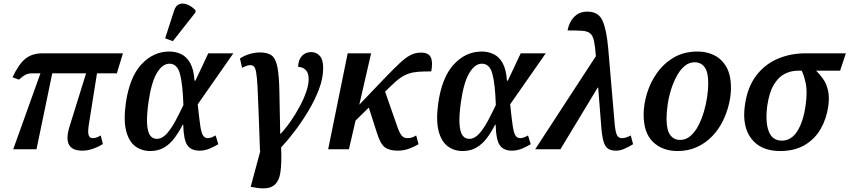

<svg xmlns="http://www.w3.org/2000/svg" viewBox="-20 -834 4747 1073"><path d="M54 0 206 -424H158Q139 -424 124 -417Q109 -410 86 -389L50 -402Q84 -475 121.5 -505.5Q159 -536 217 -536H667L633 -424H522L476 -135Q470 -95 475.5 -78.5Q481 -62 499 -62Q506 -62 517 -65Q528 -68 543 -77L555 -29Q494 8 440 8Q326 8 369 -128L461 -424H272L184 0Z M820 10Q771 10 735.5 -17Q700 -44 685 -102.5Q670 -161 683 -257Q704 -403 770.5 -474.5Q837 -546 926 -546Q962 -546 992.5 -531.5Q1023 -517 1043 -481.5Q1063 -446 1067 -383H1072L1144 -536H1284L1085 -251Q1093 -174 1099 -133Q1105 -92 1114.5 -77Q1124 -62 1141 -62Q1151 -62 1162 -66Q1173 -70 1185 -77L1200 -28Q1180 -16 1152.5 -4Q1125 8 1095 8Q1048 8 1027 -22.5Q1006 -53 1004 -137H1001Q980 -96 955 -62.5Q930 -29 897 -9.5Q864 10 820 10ZM856 -58Q886 -58 912 -87Q938 -116 961 -159.5Q984 -203 1005 -247Q1001 -366 985.5 -422Q970 -478 927 -478Q888 -478 857 -426.5Q826 -375 810 -265Q799 -186 802 -141Q805 -96 819 -77Q833 -58 856 -58ZM946 -604 903 -620 953 -775Q963 -805 984 -811.5Q1005 -818 1029.5 -807.5Q1054 -797 1073 -776L1072 -764Z M1410 215 1381 210 1435 9H1433Q1428 -124 1425 -211.5Q1422 -299 1419 -351.5Q1416 -404 1411.5 -429.5Q1407 -455 1399 -462.5Q1391 -470 1379 -470Q1361 -470 1333 -455L1321 -507Q1346 -524 1376 -532.5Q1406 -541 1433 -541Q1477 -541 1499.5 -523Q1522 -505 1531 -456Q1540 -407 1541.5 -317.5Q1543 -228 1546 -86H1548Q1578 -118 1605.5 -158Q1633 -198 1655.5 -240Q1678 -282 1691.5 -321.5Q1705 -361 1705 -392Q1705 -427 1688 -443.5Q1671 -460 1646 -460Q1647 -500 1667.5 -521.5Q1688 -543 1719 -543Q1748 -543 1767 -522Q1786 -501 1786 -453Q1786 -396 1762 -333.5Q1738 -271 1701 -210Q1664 -149 1624 -97Q1584 -45 1551 -10Q1555 75 1547 129Q1539 183 1507.5 204.5Q1476 226 1410 215Z M1814 0 1923 -536H2054L1988 -249L2142 -410Q2185 -454 2216 -483Q2247 -512 2274 -526Q2301 -540 2333 -540Q2375 -540 2387.5 -513.5Q2400 -487 2390 -435Q2349 -435 2319.5 -433Q2290 -431 2265.5 -423Q2241 -415 2216.5 -398Q2192 -381 2161 -350L2132 -322L2203 -119Q2214 -89 2225.5 -75.5Q2237 -62 2258 -62Q2270 -62 2281.5 -65.5Q2293 -69 2306 -77L2319 -28Q2300 -16 2268.5 -4Q2237 8 2203 8Q2155 8 2130 -11.5Q2105 -31 2087 -90L2041 -233L1967 -160L1930 0Z M2566 10Q2517 10 2481.5 -17Q2446 -44 2431 -102.5Q2416 -161 2429 -257Q2450 -403 2516.5 -474.5Q2583 -546 2672 -546Q2708 -546 2738.5 -531.5Q2769 -517 2789 -481.5Q2809 -446 2813 -383H2818L2890 -536H3030L2831 -251Q2839 -174 2845 -133Q2851 -92 2860.5 -77Q2870 -62 2887 -62Q2897 -62 2908 -66Q2919 -70 2931 -77L2946 -28Q2926 -16 2898.5 -4Q2871 8 2841 8Q2794 8 2773 -22.5Q2752 -53 2750 -137H2747Q2726 -96 2701 -62.5Q2676 -29 2643 -9.5Q2610 10 2566 10ZM2602 -58Q2632 -58 2658 -87Q2684 -116 2707 -159.5Q2730 -203 2751 -247Q2747 -366 2731.5 -422Q2716 -478 2673 -478Q2634 -478 2603 -426.5Q2572 -375 2556 -265Q2545 -186 2548 -141Q2551 -96 2565 -77Q2579 -58 2602 -58Z M2971 0 3310 -520V-521Q3306 -576 3299.5 -605.5Q3293 -635 3278 -647.5Q3263 -660 3233 -662Q3203 -664 3152 -664Q3156 -687 3168 -711Q3180 -735 3203 -752Q3226 -769 3263 -769Q3325 -769 3347.5 -718Q3370 -667 3379 -564L3415 -143Q3419 -98 3427.5 -80Q3436 -62 3456 -62Q3478 -62 3505 -77L3518 -28Q3495 -14 3470.5 -3Q3446 8 3423 8Q3394 8 3377.5 -3.5Q3361 -15 3352.5 -44.5Q3344 -74 3340 -128L3323 -344H3320L3112 0Z M3766 10Q3682 10 3629.5 -40.5Q3577 -91 3577 -193Q3577 -250 3595.5 -311.5Q3614 -373 3651.5 -426Q3689 -479 3745.5 -512.5Q3802 -546 3879 -546Q3930 -546 3972 -525Q4014 -504 4039.5 -459.5Q4065 -415 4065 -343Q4065 -300 4053.5 -251.5Q4042 -203 4019 -156.5Q3996 -110 3960 -72.5Q3924 -35 3875.5 -12.5Q3827 10 3766 10ZM3781 -52Q3813 -52 3838.5 -74Q3864 -96 3882.5 -131.5Q3901 -167 3913.5 -209Q3926 -251 3932 -293Q3938 -335 3938 -369Q3938 -432 3917.5 -459Q3897 -486 3862 -486Q3831 -486 3806 -465Q3781 -444 3762 -409Q3743 -374 3730 -332Q3717 -290 3711 -248Q3705 -206 3705 -171Q3705 -107 3725.5 -79.5Q3746 -52 3781 -52Z M4340 10Q4232 10 4179 -59Q4126 -128 4143 -247Q4157 -346 4205 -410Q4253 -474 4325 -505Q4397 -536 4481 -536H4707L4675 -439H4541Q4561 -419 4579.5 -393.5Q4598 -368 4607 -330.5Q4616 -293 4609 -241Q4599 -170 4566 -113Q4533 -56 4476.5 -23Q4420 10 4340 10ZM4349 -48Q4402 -48 4435.5 -100.5Q4469 -153 4482 -244Q4493 -321 4483 -368Q4473 -415 4460 -439H4440Q4400 -439 4365 -421Q4330 -403 4304.5 -360.5Q4279 -318 4268 -244Q4256 -153 4276 -100.5Q4296 -48 4349 -48Z"/></svg>

Font: Noto Serif SemiCondensed SemiBold
Style: Italic
Weight: 600
Width: 4
Italic angle: -12°
Designer: Monotype Design Team
Foundry: Monotype Imaging Inc.
Version: Version 2.014; ttfautohint (v1.8.4.7-5d5b)